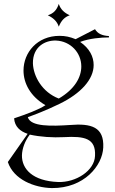

<svg xmlns="http://www.w3.org/2000/svg" viewBox="-20 -684 586 980"><path d="M121 -1 20 143C50 233 155 274 245 276C410 277 503 161 507 69C512 -36 446 -55 337 -46C245 -40 136 -36 122 -86C155 -98 210 -118 284 -154C393 -207 458 -279 458 -352C458 -395 437 -437 389 -470C436 -488 496 -493 536 -493V-500C500 -502 478 -513 465 -535L366 -484C337 -496 313 -501 284 -501C170 -501 100 -416 100 -324C100 -259 135 -192 212 -147C177 -124 115 -101 52 -80C55 -38 82 -14 121 -1ZM132 3C185 15 250 19 306 16C412 10 470 22 465 112C462 187 368 248 277 245C146 240 91 178 92 109C93 74 107 36 132 3ZM148 -361C147 -446 211 -479 266 -477C340 -474 395 -415 395 -345C395 -290 362 -229 280 -181C196 -213 150 -294 148 -361ZM280 -548C293 -580 310 -597 336 -606C307 -619 289 -637 280 -664C270 -633 253 -615 224 -606C251 -593 271 -576 280 -548Z"/></svg>

Font: Sinistre
Style: Regular
Weight: 400
Designer: Jules Durand
Foundry: Collletttivo
Version: Version 69.420;Glyphs 3.2 (3217)